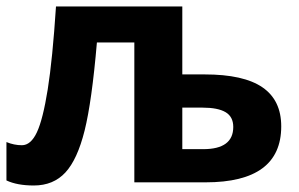

<svg xmlns="http://www.w3.org/2000/svg" viewBox="-20 -566 928 596"><path d="M397 0V-434.1H280.8Q265.1 -251 242.7 -160.9Q220.2 -70.8 182.9 -30.5Q145.5 9.8 85 9.8Q33.2 9.8 0 -5.9V-125Q23.9 -115.2 47.9 -115.2Q75.7 -115.2 94.5 -155.3Q113.3 -195.3 128.2 -288.8Q143.1 -382.3 153.8 -545.9H545.9V-335H615.2Q736.3 -335 794.7 -294.9Q853 -254.9 853 -173.8Q853 0 618.2 0ZM704.1 -171.9Q704.1 -203.6 680.2 -217.8Q656.2 -231.9 608.9 -231.9H545.9V-103H610.8Q704.1 -103 704.1 -171.9Z"/></svg>

Font: Zoram GWebM
Style: Bold
Weight: 700
Foundry: Ascender Corporation
Version: Version 1.000